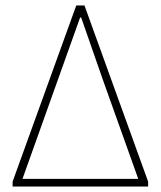

<svg xmlns="http://www.w3.org/2000/svg" viewBox="-20 -680 586 700"><path d="M26 0V-18L258 -660H288L520 -18V0ZM62 -28H484L354 -392L276 -616H272L192 -392Z"/></svg>

Font: Source Sans 3 VF
Style: Regular
Weight: 200
Designer: Paul D. Hunt
Foundry: Adobe
Version: Version 3.046;hotconv 1.0.118;makeotfexe 2.5.65603